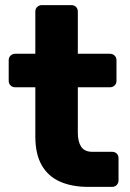

<svg xmlns="http://www.w3.org/2000/svg" viewBox="-20 -730 507 750"><path d="M325 0Q261 0 214.5 -20.5Q168 -41 143 -84.5Q118 -128 118 -197V-389H40Q29 -389 21.5 -396Q14 -403 14 -414V-495Q14 -506 21.5 -513Q29 -520 40 -520H118V-685Q118 -696 125.5 -703Q133 -710 143 -710H259Q270 -710 277 -703Q284 -696 284 -685V-520H409Q420 -520 427.5 -513Q435 -506 435 -495V-414Q435 -403 427.5 -396Q420 -389 409 -389H284V-211Q284 -177 297 -157Q310 -137 341 -137H418Q429 -137 436 -130Q443 -123 443 -112V-25Q443 -15 436 -7.5Q429 0 418 0Z"/></svg>

Font: Rubik
Style: Bold
Weight: 700
Designer: Hubert and Fischer
Foundry: Hubert and Fischer
Version: Version 2.300;gftools[0.9.30]